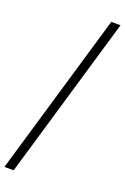

<svg xmlns="http://www.w3.org/2000/svg" viewBox="-239 -791 723 1111"><g transform="rotate(20 122.5 -235.0)"><path d="M-53 265 241 -735H298L4 265Z"/></g></svg>

Font: Newsreader 16pt SemiBold
Style: Italic
Weight: 600
Italic angle: -17°
Designer: Hugues Gentile
Foundry: Production Type
Version: Version 1.003; ttfautohint (v1.8.3)